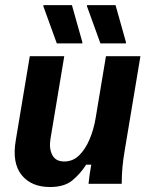

<svg xmlns="http://www.w3.org/2000/svg" viewBox="-20 -720 590 752"><path d="M175.8 12.5Q102.5 12.5 64.6 -34.6Q26.7 -81.7 41.7 -170L96.7 -500H231.7L177.5 -175Q171.7 -137.5 185 -112.5Q198.3 -87.5 231.7 -87.5Q265 -87.5 289.6 -111.2Q314.2 -135 330.8 -174.2Q347.5 -213.3 355 -260L395 -500H530L468.3 -130Q462.5 -96.7 459.6 -65Q456.7 -33.3 456.7 0H326.7Q328.3 -16.7 331.2 -37.5Q334.2 -58.3 337.5 -75H317.5Q293.3 -37.5 262.1 -12.5Q230.8 12.5 175.8 12.5ZM202.5 -550 150 -695V-700H261.7L302.5 -555V-550ZM373.3 -550 320.8 -695V-700H432.5L473.3 -555V-550Z"/></svg>

Font: Familjen Grotesk
Style: Bold Italic
Weight: 700
Italic angle: -9.46201°
Designer: Anders Wikstroem, Jonas Baeckman, Matilda Gysing, Kristian Moeller
Foundry: Familjen STHLM AB
Version: Version 2.002; ttfautohint (v1.8.4.7-5d5b)